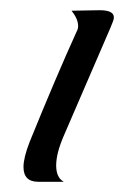

<svg xmlns="http://www.w3.org/2000/svg" viewBox="-20 -356 243 376"><path d="M55 0Q26 0 26 -29Q26 -47 38 -78Q64 -142 87 -196Q110 -250 130 -294Q133 -299 133 -305Q133 -319 120 -335L175 -336Q203 -336 203 -322Q203 -318 201 -313.5Q199 -309 196 -301L104 -88Q90 -55 90 -32Q90 -8 105 0Z"/></svg>

Font: Carattere
Style: Regular
Weight: 400
Designer: Robert E. Leuschke
Foundry: Robert E. Leuschke
Version: Version 1.010; ttfautohint (v1.8.3)